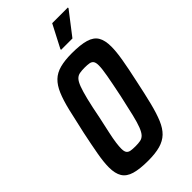

<svg xmlns="http://www.w3.org/2000/svg" viewBox="-272 -959 1039 1039"><g transform="rotate(-45 248.0 -439.0)"><path d="M200 8Q136 8 97 -3.5Q58 -15 41 -42.5Q24 -70 24 -117Q24 -156 34 -212.5Q44 -269 60 -345Q78 -428 92.5 -488.5Q107 -549 124 -589Q141 -629 165.5 -652.5Q190 -676 227.5 -686Q265 -696 319 -696Q385 -696 424 -684.5Q463 -673 479.5 -645.5Q496 -618 496 -570Q496 -532 486.5 -476Q477 -420 460 -343Q443 -261 428 -201Q413 -141 396 -100.5Q379 -60 354.5 -36.5Q330 -13 293 -2.5Q256 8 200 8ZM207 -96Q229 -96 244.5 -99Q260 -102 271.5 -114Q283 -126 293.5 -152.5Q304 -179 315 -225Q326 -271 342 -344Q359 -426 367.5 -473.5Q376 -521 376 -546Q376 -568 369 -577.5Q362 -587 348 -589.5Q334 -592 313 -592Q291 -592 275 -589Q259 -586 247.5 -574Q236 -562 226 -535.5Q216 -509 204.5 -463Q193 -417 179 -344Q167 -289 158.5 -250Q150 -211 146.5 -185Q143 -159 143 -141Q143 -120 150 -110.5Q157 -101 171 -98.5Q185 -96 207 -96ZM291 -750V-755L359 -886H479V-881L378 -750Z"/></g></svg>

Font: Saira Condensed SemiBold
Style: Italic
Weight: 600
Width: 3
Italic angle: -12°
Designer: Hector Gatti with collaboration of the Omnibus-Type team
Foundry: Omnibus-Type
Version: Version 1.101